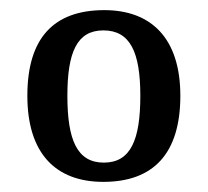

<svg xmlns="http://www.w3.org/2000/svg" viewBox="-20 -739 410 379"><path d="M184 -380C283 -380 336 -436 336 -550C336 -664 278 -719 186 -719C86 -719 34 -664 34 -550C34 -436 90 -380 184 -380ZM185 -418C132 -418 113 -463 113 -550C113 -636 132 -679 184 -679C237 -679 257 -636 257 -550C257 -463 238 -418 185 -418Z"/></svg>

Font: Noto Serif Sinhala SemiCondensed
Style: Regular
Weight: 400
Width: 4
Designer: Jelle Bosma - Monotype Design Team
Foundry: Monotype Imaging Inc.
Version: Version 2.007